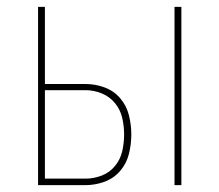

<svg xmlns="http://www.w3.org/2000/svg" viewBox="-20 -540 640 560"><path d="M489 0V-520H509V0ZM91 0V-520H111V-295H229Q258 -295 285 -285Q312 -275 330.5 -253.5Q349 -232 356 -204Q363 -176 363 -148Q363 -119 356 -91Q349 -63 330.5 -41.5Q312 -20 285 -10Q258 0 229 0ZM111 -19H229Q254 -19 277 -28Q300 -37 315.5 -56Q331 -75 336.5 -99Q342 -123 342 -148Q342 -172 336.5 -196Q331 -220 315.5 -239Q300 -258 277 -267.5Q254 -277 229 -277H111Z"/></svg>

Font: Iosevka SS04 Thin Extended
Style: Regular
Weight: 100
Width: 7
Monospace: yes
Designer: Belleve Invis
Foundry: Belleve Invis
Version: Version 19.0.0; ttfautohint (v1.8.4)